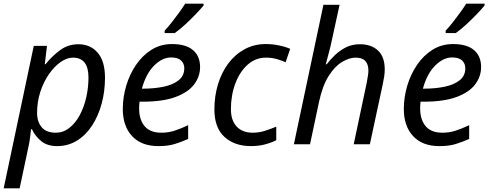

<svg xmlns="http://www.w3.org/2000/svg" viewBox="-42 -786 2671 1046"><path d="M-22 240 142 -536H214L202 -436H206Q241 -480 285 -512.5Q329 -545 385 -545Q450 -545 490 -499Q530 -453 530 -362Q530 -289 512 -222Q494 -155 460 -102.5Q426 -50 377.5 -20Q329 10 269 10Q215 10 182 -17.5Q149 -45 132 -82H127Q126 -66 122 -37.5Q118 -9 114 9L65 240ZM262 -63Q302 -63 335 -88.5Q368 -114 391.5 -157Q415 -200 427.5 -254Q440 -308 440 -364Q440 -472 355 -472Q322 -472 287.5 -447.5Q253 -423 224 -381Q195 -339 177.5 -285Q160 -231 160 -171Q160 -123 185 -93Q210 -63 262 -63Z M821 10Q728 10 677.5 -44.5Q627 -99 627 -192Q627 -256 645.5 -318.5Q664 -381 699 -432.5Q734 -484 783.5 -515Q833 -546 895 -546Q971 -546 1009.5 -513Q1048 -480 1048 -421Q1048 -369 1015.5 -326Q983 -283 914 -257.5Q845 -232 735 -232H718Q717 -223 716.5 -213Q716 -203 716 -195Q716 -134 746 -98.5Q776 -63 837 -63Q875 -63 909 -74Q943 -85 983 -104V-29Q945 -12 908.5 -1Q872 10 821 10ZM731 -303H738Q798 -303 849 -313.5Q900 -324 931 -348.5Q962 -373 962 -414Q962 -440 944.5 -456.5Q927 -473 890 -473Q842 -473 797.5 -428.5Q753 -384 731 -303ZM855 -606V-619Q873 -638 893.5 -664Q914 -690 933.5 -717Q953 -744 967 -766H1067V-756Q1053 -739 1025.5 -710Q998 -681 967 -652.5Q936 -624 910 -606Z M1325 10Q1236 10 1181 -40Q1126 -90 1126 -190Q1126 -262 1145.5 -326.5Q1165 -391 1201.5 -440Q1238 -489 1290 -517.5Q1342 -546 1406 -546Q1441 -546 1476 -539Q1511 -532 1539 -520L1514 -447Q1494 -456 1466.5 -464Q1439 -472 1407 -472Q1350 -472 1307 -433.5Q1264 -395 1240 -331Q1216 -267 1216 -191Q1216 -130 1247.5 -96.5Q1279 -63 1334 -63Q1369 -63 1400.5 -73Q1432 -83 1463 -96V-22Q1435 -8 1400.5 1Q1366 10 1325 10Z M1559 0 1720 -760H1808L1765 -563Q1759 -533 1750 -500.5Q1741 -468 1733 -436H1738Q1757 -461 1783 -486Q1809 -511 1842.5 -528Q1876 -545 1919 -545Q1981 -545 2017.5 -510.5Q2054 -476 2054 -408Q2054 -389 2051 -369Q2048 -349 2043 -326L1973 0H1885L1956 -336Q1965 -381 1965 -402Q1965 -435 1948.5 -453.5Q1932 -472 1895 -472Q1861 -472 1821.5 -448.5Q1782 -425 1748.5 -372Q1715 -319 1696 -231L1647 0Z M2352 10Q2259 10 2208.5 -44.5Q2158 -99 2158 -192Q2158 -256 2176.5 -318.5Q2195 -381 2230 -432.5Q2265 -484 2314.5 -515Q2364 -546 2426 -546Q2502 -546 2540.5 -513Q2579 -480 2579 -421Q2579 -369 2546.5 -326Q2514 -283 2445 -257.5Q2376 -232 2266 -232H2249Q2248 -223 2247.5 -213Q2247 -203 2247 -195Q2247 -134 2277 -98.5Q2307 -63 2368 -63Q2406 -63 2440 -74Q2474 -85 2514 -104V-29Q2476 -12 2439.5 -1Q2403 10 2352 10ZM2262 -303H2269Q2329 -303 2380 -313.5Q2431 -324 2462 -348.5Q2493 -373 2493 -414Q2493 -440 2475.5 -456.5Q2458 -473 2421 -473Q2373 -473 2328.5 -428.5Q2284 -384 2262 -303ZM2386 -606V-619Q2404 -638 2424.5 -664Q2445 -690 2464.5 -717Q2484 -744 2498 -766H2598V-756Q2584 -739 2556.5 -710Q2529 -681 2498 -652.5Q2467 -624 2441 -606Z"/></svg>

Font: Noto IKEA Latin
Style: Italic
Weight: 400
Italic angle: -12°
Designer: Monotype Design Team
Foundry: Monotype Imaging Inc.
Version: Version 1.0